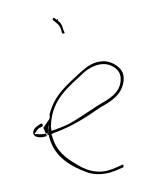

<svg xmlns="http://www.w3.org/2000/svg" viewBox="-75 -783 619 761"><g transform="rotate(-10 234.0 -402.5)"><path d="M38 -284 54 -300C55 -301 56 -302 59 -303L60 -304L74 -308C74 -308 75 -310 77 -312C76 -318 74 -322 70 -320L58 -315C47 -310 41 -305 38 -300C21 -271 61 -262 85 -268L83 -278C75 -277 68 -278 61 -279ZM77 -302 83 -278C84 -278 83 -279 84 -279C84 -278 86 -279 86 -278L88 -272L91 -280H93L95 -288V-298L103 -319C103 -324 106 -329 108 -334ZM85 -268H87L85 -267ZM87 -271H93L94 -259C101 -177 162 -131 214 -100C247 -80 294 -75 341 -88L362 -93C362 -93 363 -93 363 -94C365 -102 363 -106 357 -103L338 -98C326 -95 312 -92 299 -91C247 -87 208 -112 178 -140C147 -166 111 -202 106 -261L104 -272L116 -275C191 -288 252 -314 312 -342C351 -355 388 -372 406 -397C420 -417 432 -445 422 -471C412 -494 385 -517 355 -521C316 -526 288 -510 263 -495C198 -453 140 -422 108 -344C108 -344 112 -348 112 -348C112 -348 108 -337 108 -337L109 -338L105 -328C103 -322 102 -316 100 -310L95 -290V-282H93C92 -278 92 -272 87 -271ZM107 -285V-300C107 -301 107 -303 109 -309C130 -407 205 -445 267 -486C293 -504 349 -527 390 -494C405 -482 418 -464 412 -437C402 -384 349 -368 308 -353C274 -339 236 -321 202 -308C176 -297 154 -293 122 -287ZM188 -719 190 -714 199 -704C206 -695 212 -690 214 -672C215 -668 214 -664 215 -660C217 -655 227 -653 225 -661L222 -674V-675C220 -695 218 -698 206 -712H208V-717H205V-713L197 -722C195 -724 194 -724 193 -724C191 -724 188 -722 188 -719ZM198 -721C198 -721 197 -722 197 -722C197 -722 198 -721 198 -721ZM222 -676C222 -676 222 -675 222 -675C222 -675 222 -676 222 -676Z"/></g></svg>

Font: Stray Cat
Style: HlCn
Weight: 100
Version: Version 1.0